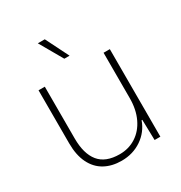

<svg xmlns="http://www.w3.org/2000/svg" viewBox="-172 -850 925 982"><g transform="rotate(-30 290.5 -359.5)"><path d="M75 -204V-517H112V-211Q112 -121 150.5 -73.5Q189 -26 272 -26Q326 -26 368.5 -53.5Q411 -81 435 -131.5Q459 -182 459 -249V-517H496V0H462L459 -121H455Q434 -62 382.5 -27Q331 8 264 8Q207 8 164.5 -15.5Q122 -39 98.5 -86.5Q75 -134 75 -204ZM192 -727H233L301 -591H270Z"/></g></svg>

Font: Mona Sans VF XLt
Style: Regular
Weight: 200
Designer: Deni Anggara
Foundry: GitHub
Version: Version 2.000;Glyphs 3.2.3 (3260)